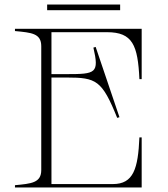

<svg xmlns="http://www.w3.org/2000/svg" viewBox="-20 -827 743 847"><path d="M452 -685C565 -685 588 -628 595 -478H605V-700H46V-690C119 -683 162 -680 162 -623V-77C162 -20 118 -17 46 -10V0H605V-221H595C589 -83 569 -15 478 -15H207V-485H274C405 -485 430 -473 497 -307L507 -310L402 -620L392 -617C418 -504 403 -500 274 -500H207V-685ZM188 -807V-782H510V-807Z"/></svg>

Font: Sprat Thin
Style: Regular
Weight: 100
Designer: Ethan Nakache
Foundry: Collletttivo
Version: Version 2.000;Glyphs 3.2 (3217)